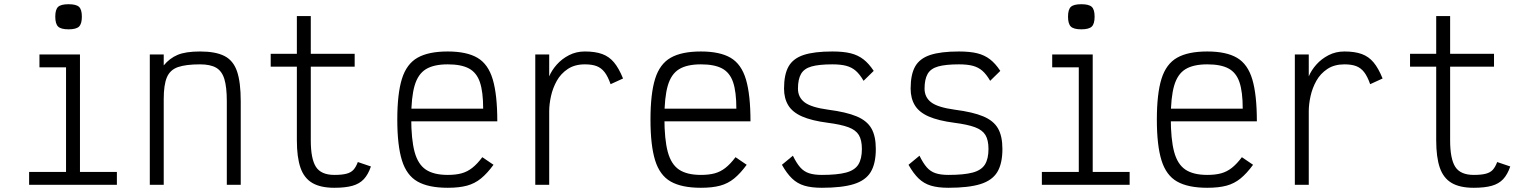

<svg xmlns="http://www.w3.org/2000/svg" viewBox="-20 -876 7240 910"><path d="M293 0V-599L334 -557H167V-618H359V0ZM118 0V-61H534V0ZM305 -737Q269 -737 255.5 -750Q242 -763 242 -797Q242 -831 255.5 -843.5Q269 -856 305 -856Q341 -856 354.5 -843.5Q368 -831 368 -797Q368 -763 354.5 -750Q341 -737 305 -737Z M690 0V-618H756V-566Q784 -600 822 -616Q860 -632 928 -632Q1002 -632 1044 -610.5Q1086 -589 1103.5 -537.5Q1121 -486 1121 -396V0H1055V-396Q1055 -463 1043.5 -501Q1032 -539 1004.5 -555Q977 -571 928 -571Q861 -571 823.5 -558Q786 -545 771 -509.5Q756 -474 756 -407V0Z M1565 14Q1499 14 1460 -9Q1421 -32 1404 -81.5Q1387 -131 1387 -211V-560H1263V-621H1387V-800H1453V-621H1661V-560H1453V-211Q1453 -123 1477.5 -85Q1502 -47 1565 -47Q1600 -47 1621.5 -52.5Q1643 -58 1655 -71Q1667 -84 1676 -108L1738 -87Q1725 -49 1704.5 -27Q1684 -5 1650.5 4.5Q1617 14 1565 14Z M2102 14Q2011 14 1959 -15.5Q1907 -45 1885 -116Q1863 -187 1863 -309Q1863 -432 1885 -502.5Q1907 -573 1959 -602.5Q2011 -632 2102 -632Q2192 -632 2243 -602Q2294 -572 2315.5 -499.5Q2337 -427 2337 -301H1892V-361H2270Q2270 -441 2254.5 -486.5Q2239 -532 2202.5 -551.5Q2166 -571 2102 -571Q2036 -571 1998.5 -548Q1961 -525 1945 -470Q1929 -415 1929 -318Q1929 -215 1945 -156Q1961 -97 1998.5 -72Q2036 -47 2102 -47Q2140 -47 2167.5 -54.5Q2195 -62 2218.5 -80.5Q2242 -99 2266 -131L2319 -95Q2289 -54 2259.5 -30Q2230 -6 2193 4Q2156 14 2102 14Z M2517 0V-618H2583V-514Q2595 -543 2619 -570Q2643 -597 2677 -614.5Q2711 -632 2752 -632Q2801 -632 2834 -620Q2867 -608 2890 -580.5Q2913 -553 2933 -504L2874 -477Q2861 -514 2845.5 -534Q2830 -554 2808 -562.5Q2786 -571 2752 -571Q2704 -571 2671 -549Q2638 -527 2619 -493Q2600 -459 2591.5 -420.5Q2583 -382 2583 -349V0Z M3302 14Q3211 14 3159 -15.5Q3107 -45 3085 -116Q3063 -187 3063 -309Q3063 -432 3085 -502.5Q3107 -573 3159 -602.5Q3211 -632 3302 -632Q3392 -632 3443 -602Q3494 -572 3515.5 -499.5Q3537 -427 3537 -301H3092V-361H3470Q3470 -441 3454.5 -486.5Q3439 -532 3402.5 -551.5Q3366 -571 3302 -571Q3236 -571 3198.5 -548Q3161 -525 3145 -470Q3129 -415 3129 -318Q3129 -215 3145 -156Q3161 -97 3198.5 -72Q3236 -47 3302 -47Q3340 -47 3367.5 -54.5Q3395 -62 3418.5 -80.5Q3442 -99 3466 -131L3519 -95Q3489 -54 3459.5 -30Q3430 -6 3393 4Q3356 14 3302 14Z M3875 14Q3826 14 3792.5 4Q3759 -6 3734 -30Q3709 -54 3686 -95L3738 -138Q3755 -103 3772.5 -83Q3790 -63 3814.5 -55Q3839 -47 3875 -47Q3948 -47 3989.5 -58Q4031 -69 4048 -96Q4065 -123 4065 -170Q4065 -212 4050.5 -236Q4036 -260 4001 -273Q3966 -286 3904 -294Q3827 -304 3781.5 -324Q3736 -344 3716 -377Q3696 -410 3696 -456Q3696 -523 3717.5 -561Q3739 -599 3789 -615.5Q3839 -632 3925 -632Q3977 -632 4011.5 -623.5Q4046 -615 4072 -595Q4098 -575 4121 -540L4073 -493Q4055 -524 4036 -540.5Q4017 -557 3991 -564Q3965 -571 3925 -571Q3862 -571 3826.5 -561Q3791 -551 3776.5 -525.5Q3762 -500 3762 -456Q3762 -415 3793.5 -391Q3825 -367 3906 -356Q3991 -345 4040 -324.5Q4089 -304 4110 -267.5Q4131 -231 4131 -170Q4131 -101 4107 -61Q4083 -21 4027 -3.5Q3971 14 3875 14Z M4475 14Q4426 14 4392.5 4Q4359 -6 4334 -30Q4309 -54 4286 -95L4338 -138Q4355 -103 4372.5 -83Q4390 -63 4414.5 -55Q4439 -47 4475 -47Q4548 -47 4589.5 -58Q4631 -69 4648 -96Q4665 -123 4665 -170Q4665 -212 4650.5 -236Q4636 -260 4601 -273Q4566 -286 4504 -294Q4427 -304 4381.5 -324Q4336 -344 4316 -377Q4296 -410 4296 -456Q4296 -523 4317.5 -561Q4339 -599 4389 -615.5Q4439 -632 4525 -632Q4577 -632 4611.5 -623.5Q4646 -615 4672 -595Q4698 -575 4721 -540L4673 -493Q4655 -524 4636 -540.5Q4617 -557 4591 -564Q4565 -571 4525 -571Q4462 -571 4426.5 -561Q4391 -551 4376.5 -525.5Q4362 -500 4362 -456Q4362 -415 4393.5 -391Q4425 -367 4506 -356Q4591 -345 4640 -324.5Q4689 -304 4710 -267.5Q4731 -231 4731 -170Q4731 -101 4707 -61Q4683 -21 4627 -3.5Q4571 14 4475 14Z M5093 0V-599L5134 -557H4967V-618H5159V0ZM4918 0V-61H5334V0ZM5105 -737Q5069 -737 5055.5 -750Q5042 -763 5042 -797Q5042 -831 5055.5 -843.5Q5069 -856 5105 -856Q5141 -856 5154.5 -843.5Q5168 -831 5168 -797Q5168 -763 5154.5 -750Q5141 -737 5105 -737Z M5702 14Q5611 14 5559 -15.5Q5507 -45 5485 -116Q5463 -187 5463 -309Q5463 -432 5485 -502.5Q5507 -573 5559 -602.5Q5611 -632 5702 -632Q5792 -632 5843 -602Q5894 -572 5915.5 -499.5Q5937 -427 5937 -301H5492V-361H5870Q5870 -441 5854.5 -486.5Q5839 -532 5802.5 -551.5Q5766 -571 5702 -571Q5636 -571 5598.5 -548Q5561 -525 5545 -470Q5529 -415 5529 -318Q5529 -215 5545 -156Q5561 -97 5598.5 -72Q5636 -47 5702 -47Q5740 -47 5767.5 -54.5Q5795 -62 5818.5 -80.5Q5842 -99 5866 -131L5919 -95Q5889 -54 5859.5 -30Q5830 -6 5793 4Q5756 14 5702 14Z M6117 0V-618H6183V-514Q6195 -543 6219 -570Q6243 -597 6277 -614.5Q6311 -632 6352 -632Q6401 -632 6434 -620Q6467 -608 6490 -580.5Q6513 -553 6533 -504L6474 -477Q6461 -514 6445.5 -534Q6430 -554 6408 -562.5Q6386 -571 6352 -571Q6304 -571 6271 -549Q6238 -527 6219 -493Q6200 -459 6191.5 -420.5Q6183 -382 6183 -349V0Z M6965 14Q6899 14 6860 -9Q6821 -32 6804 -81.5Q6787 -131 6787 -211V-560H6663V-621H6787V-800H6853V-621H7061V-560H6853V-211Q6853 -123 6877.5 -85Q6902 -47 6965 -47Q7000 -47 7021.5 -52.5Q7043 -58 7055 -71Q7067 -84 7076 -108L7138 -87Q7125 -49 7104.5 -27Q7084 -5 7050.5 4.5Q7017 14 6965 14Z"/></svg>

Font: Victor Mono Light
Style: Regular
Weight: 300
Monospace: yes
Designer: Rune Bjørnerås
Version: Version 1.561;gftools[0.9.30]